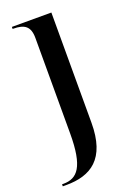

<svg xmlns="http://www.w3.org/2000/svg" viewBox="-159 -593 619 891"><g transform="rotate(-20 151.0 -148.0)"><path d="M-10 240H7C129 240 216 187 216 8V-536H21V-526H24C79 -526 106 -508 106 -451V21C106 187 66 230 -3 230H-10Z"/></g></svg>

Font: Noto Serif Display Medium
Style: Regular
Weight: 500
Designer: Monotype Design Team
Foundry: Monotype Imaging Inc.
Version: Version 2.009